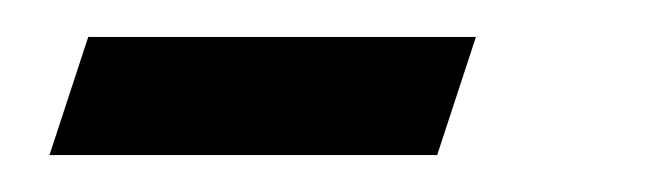

<svg xmlns="http://www.w3.org/2000/svg" viewBox="-20 -270 363 104"><path d="M6.8 -186 27.8 -250H237.8L216.8 -186Z"/></svg>

Font: Romanesco
Style: Regular
Weight: 400
Designer: Astigmatic (AOETI)
Foundry: Astigmatic (AOETI)
Version: Version 1.000